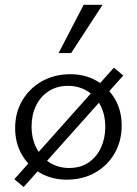

<svg xmlns="http://www.w3.org/2000/svg" viewBox="-20 -726 559 785"><path d="M253 8.5Q192.2 8.5 144.4 -18.9Q96.6 -46.2 69.3 -93.8Q41.9 -141.5 41.9 -202.1Q41.9 -265.9 71.4 -315.6Q100.8 -365.4 151.9 -394Q203 -422.6 267.5 -422.6Q328.3 -422.6 375.5 -395.3Q422.7 -368 450.1 -320.9Q477.5 -273.7 477.5 -213.1Q477.5 -149.3 448.6 -99Q419.6 -48.8 369 -20.2Q318.5 8.5 253 8.5ZM262.3 -39.2Q309.5 -39.2 342.5 -61.9Q375.6 -84.6 393 -122.8Q410.4 -161 410.4 -206Q410.4 -257.6 390.5 -295.4Q370.5 -333.2 336.2 -354.1Q301.8 -375 258.2 -375Q212 -375 178.4 -352.8Q144.8 -330.5 127 -293.4Q109.1 -256.3 109.1 -209.7Q109.1 -158.1 129.5 -119.8Q149.9 -81.5 184.5 -60.4Q219.2 -39.2 262.3 -39.2ZM76.6 38.7 38.6 6.6 445.5 -449.3 484 -417.2ZM219.6 -509.1 322.1 -706.5H399.5L270.9 -509.1Z"/></svg>

Font: Ysabeau
Style: Bold
Weight: 700
Designer: Christian Thalmann (Catharsis Fonts)
Version: Version 2.000;gftools[0.9.27.dev2+g8671c4b]